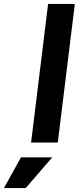

<svg xmlns="http://www.w3.org/2000/svg" viewBox="-125 -720 398 970"><path d="M118 -700H253L167 0H32ZM-19 75H139L5 230H-105Z"/></svg>

Font: Haskoy ExtraBold
Style: Italic
Weight: 800
Designer: Ertekin Erdin
Foundry: Ertekin Erdin
Version: Version 2.000; ttfautohint (v1.8.4.7-5d5b)